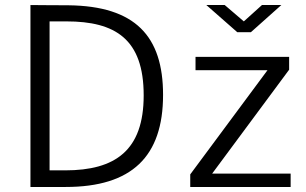

<svg xmlns="http://www.w3.org/2000/svg" viewBox="-20 -743 1218 763"><path d="M101 -723V0H241C504 0 628 -121 628 -366C628 -599 518 -719 252 -722C191 -722 107 -723 101 -723ZM1021 -723 949 -658 873 -723H800L923 -615H977L1098 -723ZM177 -658H244C438 -658 551 -588 551 -364C551 -145 438 -66 239 -66H177ZM736 0H1135V-53H823L1129 -466V-517H757V-464H1043L736 -50Z"/></svg>

Font: United Sans Light
Style: Regular
Weight: 300
Designer: Pablo Impallari, Rodrigo Fuenzalida (Modified by Dan O. Williams)
Version: Version 1.000;PS 001.000;hotconv 1.0.88;makeotf.lib2.5.64775